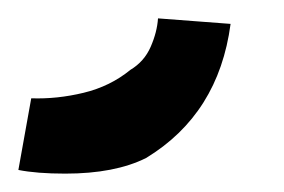

<svg xmlns="http://www.w3.org/2000/svg" viewBox="-60 -23 309 209"><path d="M-26 84Q2 85 31 78Q60 71 82 53Q97 44 104 28Q111 12 112 -3L191 3Q178 101 99 149Q65 166 11 166Q-20 166 -40 162Z"/></svg>

Font: Neutral Grotesk
Style: Italic
Weight: 400
Italic angle: -8°
Designer: Nawras Khrais
Foundry: Nawras Khrais
Version: Version 1.000